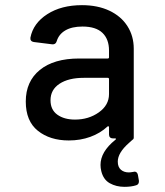

<svg xmlns="http://www.w3.org/2000/svg" viewBox="-20 -537 640 745"><path d="M502 129Q512 129 515 141L519 164V167Q519 179 508 182Q489 188 463 188Q431 188 406 174Q381 160 373 127Q370 115 370 103Q370 52 427 6Q430 4 430 2Q430 0 427 0H418Q411 0 407 -4Q403 -8 403 -15V-43Q403 -46 401 -47Q399 -48 397 -46Q369 -20 330.5 -6Q292 8 247 8Q174 8 127 -29.5Q80 -67 80 -143Q80 -221 134.5 -265.5Q189 -310 287 -310H398Q403 -310 403 -315V-341Q403 -385 377.5 -409.5Q352 -434 300 -434Q259 -434 233.5 -419Q208 -404 200 -377Q196 -364 183 -365L111 -374Q104 -375 100.5 -379.5Q97 -384 98 -391Q109 -447 163.5 -482Q218 -517 298 -517Q359 -517 404.5 -495.5Q450 -474 474.5 -435.5Q499 -397 499 -348V-3Q499 1 497 3Q495 5 490.5 8.5Q486 12 480 18Q437 56 437 90Q437 111 449 121.5Q461 132 480 132Q485 132 497 130ZM403 -172V-230Q403 -235 398 -235H305Q246 -235 211 -212Q176 -189 176 -148Q176 -111 202.5 -92Q229 -73 271 -73Q324 -73 363.5 -101Q403 -129 403 -172Z"/></svg>

Font: Barlow_Medium_SS
Style: Regular
Weight: 500
Designer: Jeremy Tribby
Foundry: Jeremy Tribby
Version: Version 1.101 August 23, 2024